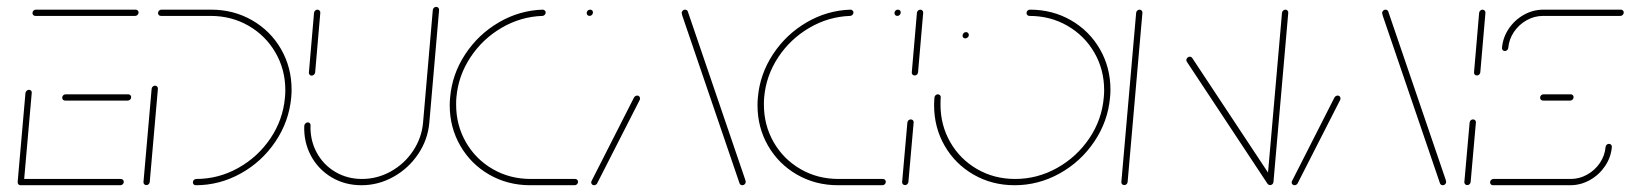

<svg xmlns="http://www.w3.org/2000/svg" viewBox="-20 -547 4815 567"><path d="M32.2 -10.4 55.2 -272.6Q55.9 -276.3 58.9 -279.1Q61.9 -281.9 65.6 -281.9Q69.3 -281.9 71.9 -279.1Q74.4 -276.3 73.7 -272.6L50.7 -10.4ZM345.6 -10Q345.6 -5.9 342.6 -3Q339.6 0 335.6 0H40.7Q37 0 34.6 -2.4Q32.2 -4.8 32.2 -8.5Q32.2 -12.6 35.2 -15.6Q38.1 -18.5 42.2 -18.5H337Q340.4 -18.5 343 -16.1Q345.6 -13.7 345.6 -10ZM163.7 -258.5Q163.7 -262.6 166.7 -265.6Q169.6 -268.5 173.7 -268.5H358.9Q362.2 -268.5 364.8 -266.1Q367.4 -263.7 367.4 -260Q367.4 -255.9 364.4 -253Q361.5 -250 357.4 -250H172.2Q168.5 -250 166.1 -252.4Q163.7 -254.8 163.7 -258.5ZM75.9 -508.5Q75.9 -512.6 78.9 -515.6Q81.9 -518.5 85.9 -518.5H380.7Q384.1 -518.5 386.7 -516.1Q389.3 -513.7 389.3 -510.4Q389.3 -506.3 386.3 -503.1Q383.3 -500 379.3 -500H84.4Q80.7 -500 78.3 -502.4Q75.9 -504.8 75.9 -508.5Z M437.8 -294.1Q441.5 -294.1 444.1 -291.3Q446.7 -288.5 446.3 -284.8L422.2 -9.6Q421.9 -5.9 419.1 -3.1Q416.3 -0.4 412.2 -0.4Q408.5 -0.4 405.9 -3Q403.3 -5.6 403.7 -9.6L427.8 -284.8Q428.1 -288.5 431.1 -291.3Q434.1 -294.1 437.8 -294.1ZM549.6 -8.5Q549.6 -12.6 552.6 -15.6Q555.6 -18.5 559.6 -18.5Q625.2 -18.5 683.3 -50.9Q741.5 -83.3 778.7 -138.5Q815.9 -193.7 821.5 -259.3Q822.6 -270.4 822.6 -280.7Q822.6 -341.5 793.5 -391.7Q764.4 -441.9 714.1 -470.9Q663.7 -500 601.9 -500H455.2Q451.5 -500 449.1 -502.4Q446.7 -504.8 446.7 -508.5Q446.7 -512.6 449.6 -515.6Q452.6 -518.5 456.7 -518.5H603.3Q670 -518.5 724.4 -487.2Q778.9 -455.9 810 -401.9Q841.1 -347.8 841.1 -282.2Q841.1 -271.1 840 -259.3Q833.7 -188.9 793.7 -129.3Q753.7 -69.6 691.1 -34.8Q628.5 0 558.1 0Q554.4 0 552 -2.4Q549.6 -4.8 549.6 -8.5Z M900.4 -323.7Q896.3 -323.7 894.1 -326.5Q891.9 -329.3 892.2 -333L907.4 -509.3Q907.8 -513 910.7 -515.7Q913.7 -518.5 917.4 -518.5Q921.1 -518.5 923.7 -515.7Q926.3 -513 925.9 -509.3L910.7 -333Q910 -328.9 907 -326.3Q904.1 -323.7 900.4 -323.7ZM1268.1 -526.7Q1271.9 -526.7 1274.4 -524.1Q1277 -521.5 1276.7 -517.4L1247.8 -184.4Q1243.3 -134.1 1214.8 -91.9Q1186.3 -49.6 1141.9 -24.8Q1097.4 0 1047.4 0Q998.5 0 959.3 -23.3Q920 -46.7 898.3 -87Q876.7 -127.4 878.5 -175.6Q878.9 -179.3 881.9 -182.4Q884.8 -185.6 888.9 -185.6Q892.6 -185.6 895 -183Q897.4 -180.4 897 -176.7Q895.6 -133.3 915 -97Q934.4 -60.7 969.8 -39.6Q1005.2 -18.5 1048.9 -18.5Q1094.1 -18.5 1134.1 -40.7Q1174.1 -63 1199.6 -101.1Q1225.2 -139.3 1229.3 -184.4L1258.1 -517.4Q1258.5 -521.1 1261.3 -523.9Q1264.1 -526.7 1268.1 -526.7Z M1308.1 -236.3Q1308.1 -247.8 1309.3 -259.3Q1315.2 -328.1 1353.9 -386.9Q1392.6 -445.6 1453.1 -480.9Q1513.7 -516.3 1582.6 -518.5Q1585.9 -518.5 1588.7 -516.1Q1591.5 -513.7 1591.5 -510.4Q1591.5 -506.3 1588.5 -503.1Q1585.6 -500 1581.5 -500Q1517.8 -497.8 1461.5 -465Q1405.2 -432.2 1369.3 -377.8Q1333.3 -323.3 1327.8 -259.3Q1327 -252.2 1327 -238.1Q1327 -177.4 1355.9 -127Q1384.8 -76.7 1435.2 -47.6Q1485.6 -18.5 1547.4 -18.5H1678.5Q1682.2 -18.5 1684.6 -16.1Q1687 -13.7 1687 -10Q1687 -5.9 1684.1 -3Q1681.1 0 1677 0H1545.9Q1479.3 0 1424.8 -31.3Q1370.4 -62.6 1339.3 -116.7Q1308.1 -170.7 1308.1 -236.3ZM1712.6 -508.5Q1712.6 -512.6 1715.6 -515.6Q1718.5 -518.5 1722.6 -518.5Q1726.3 -518.5 1728.7 -516.3Q1731.1 -514.1 1731.1 -510.4Q1731.1 -506.3 1728.1 -503.1Q1725.2 -500 1721.1 -500Q1717.4 -500 1715 -502.4Q1712.6 -504.8 1712.6 -508.5Z M1734.4 0Q1730.7 0 1728.3 -2.4Q1725.9 -4.8 1725.9 -8.5Q1725.9 -10.4 1727 -12.6L1852.6 -259.6Q1854.1 -261.9 1856.7 -263.3Q1859.3 -264.8 1861.9 -264.8Q1865.9 -264.8 1868.1 -262Q1870.4 -259.3 1870 -255.6Q1870 -253.3 1869.3 -252.2L1743.3 -5.2Q1742.2 -3 1739.6 -1.5Q1737 0 1734.4 0ZM2182.2 -9.3Q2181.9 -5.6 2179.1 -2.8Q2176.3 0 2172.2 0Q2166.7 0 2164.1 -5.2L1994.8 -501.1Q1993 -508.1 1993 -509.3Q1993.7 -513.3 1996.5 -515.9Q1999.3 -518.5 2003 -518.5Q2005.6 -518.5 2008 -517Q2010.4 -515.6 2011.1 -513.3L2180.4 -17.4Q2182.2 -11.9 2182.2 -9.3Z M2217 -236.3Q2217 -247.8 2218.1 -259.3Q2224.1 -328.1 2262.8 -386.9Q2301.5 -445.6 2362 -480.9Q2422.6 -516.3 2491.5 -518.5Q2494.8 -518.5 2497.6 -516.1Q2500.4 -513.7 2500.4 -510.4Q2500.4 -506.3 2497.4 -503.1Q2494.4 -500 2490.4 -500Q2426.7 -497.8 2370.4 -465Q2314.1 -432.2 2278.1 -377.8Q2242.2 -323.3 2236.7 -259.3Q2235.9 -252.2 2235.9 -238.1Q2235.9 -177.4 2264.8 -127Q2293.7 -76.7 2344.1 -47.6Q2394.4 -18.5 2456.3 -18.5H2587.4Q2591.1 -18.5 2593.5 -16.1Q2595.9 -13.7 2595.9 -10Q2595.9 -5.9 2593 -3Q2590 0 2585.9 0H2454.8Q2388.1 0 2333.7 -31.3Q2279.3 -62.6 2248.1 -116.7Q2217 -170.7 2217 -236.3ZM2621.5 -508.5Q2621.5 -512.6 2624.4 -515.6Q2627.4 -518.5 2631.5 -518.5Q2635.2 -518.5 2637.6 -516.3Q2640 -514.1 2640 -510.4Q2640 -506.3 2637 -503.1Q2634.1 -500 2630 -500Q2626.3 -500 2623.9 -502.4Q2621.5 -504.8 2621.5 -508.5Z M2652.6 -0.4Q2648.9 -0.4 2646.3 -3Q2643.7 -5.6 2644.1 -9.6L2659.6 -185.2Q2660 -188.9 2662.8 -191.7Q2665.6 -194.4 2669.6 -194.4Q2673.3 -194.4 2675.9 -191.9Q2678.5 -189.3 2678.1 -185.2L2662.6 -9.6Q2662.2 -5.9 2659.4 -3.1Q2656.7 -0.4 2652.6 -0.4ZM2681.1 -324.1Q2677.4 -324.1 2674.8 -326.7Q2672.2 -329.3 2672.6 -333.3L2687.8 -509.3Q2688.1 -513 2691.1 -515.7Q2694.1 -518.5 2697.8 -518.5Q2701.5 -518.5 2704.1 -515.7Q2706.7 -513 2706.3 -509.3L2691.1 -333.3Q2690.7 -329.6 2688 -326.9Q2685.2 -324.1 2681.1 -324.1Z M2822.6 -441.5Q2822.6 -445.9 2825.6 -449.1Q2828.5 -452.2 2832.6 -452.2Q2836.3 -452.2 2838.7 -449.8Q2841.1 -447.4 2841.1 -443.7Q2841.1 -439.6 2838 -436.7Q2834.8 -433.7 2830.7 -433.7Q2827 -433.7 2824.8 -435.9Q2822.6 -438.1 2822.6 -441.5ZM3011.5 -508.5Q3011.5 -512.6 3014.4 -515.6Q3017.4 -518.5 3021.5 -518.5Q3088.1 -518.5 3142.6 -487.2Q3197 -455.9 3228.1 -401.9Q3259.3 -347.8 3259.3 -282.2Q3259.3 -271.1 3258.1 -259.3Q3251.9 -188.9 3211.9 -129.3Q3171.9 -69.6 3109.3 -34.8Q3046.7 0 2976.3 0Q2909.6 0 2855.2 -31.3Q2800.7 -62.6 2769.6 -116.7Q2738.5 -170.7 2738.5 -236.3Q2738.5 -247.8 2739.6 -259.3Q2740 -263 2742.8 -265.7Q2745.6 -268.5 2749.6 -268.5Q2753.3 -268.5 2755.9 -265.9Q2758.5 -263.3 2758.1 -259.3Q2757.4 -252.2 2757.4 -238.1Q2757.4 -177.4 2786.3 -127Q2815.2 -76.7 2865.6 -47.6Q2915.9 -18.5 2977.8 -18.5Q3043.3 -18.5 3101.5 -50.9Q3159.6 -83.3 3196.9 -138.5Q3234.1 -193.7 3239.6 -259.3Q3240.7 -270.4 3240.7 -280.7Q3240.7 -341.5 3211.7 -391.7Q3182.6 -441.9 3132.2 -470.9Q3081.9 -500 3020 -500Q3016.3 -500 3013.9 -502.4Q3011.5 -504.8 3011.5 -508.5Z M3300 -0.4Q3296.3 -0.4 3293.7 -3Q3291.1 -5.6 3291.5 -9.6L3335.2 -509.3Q3335.6 -513 3338.5 -515.7Q3341.5 -518.5 3345.2 -518.5Q3348.9 -518.5 3351.5 -515.7Q3354.1 -513 3353.7 -509.3L3310 -9.6Q3309.6 -5.9 3306.9 -3.1Q3304.1 -0.4 3300 -0.4ZM3483.3 -370.4Q3484.1 -374.4 3487 -377Q3490 -379.6 3493.7 -379.6Q3497.8 -379.6 3500.7 -375.9L3739.3 -15.2L3723.3 -4.1L3484.8 -364.8Q3483.3 -367.8 3483.3 -370.4ZM3730.7 -0.4Q3727 -0.4 3724.4 -3Q3721.9 -5.6 3722.2 -9.6L3765.9 -509.3Q3766.3 -513 3769.3 -515.7Q3772.2 -518.5 3775.9 -518.5Q3779.6 -518.5 3782.2 -515.7Q3784.8 -513 3784.4 -509.3L3740.7 -9.6Q3740.4 -5.9 3737.6 -3.1Q3734.8 -0.4 3730.7 -0.4Z M3803 0Q3799.3 0 3796.9 -2.4Q3794.4 -4.8 3794.4 -8.5Q3794.4 -10.4 3795.6 -12.6L3921.1 -259.6Q3922.6 -261.9 3925.2 -263.3Q3927.8 -264.8 3930.4 -264.8Q3934.4 -264.8 3936.7 -262Q3938.9 -259.3 3938.5 -255.6Q3938.5 -253.3 3937.8 -252.2L3811.9 -5.2Q3810.7 -3 3808.1 -1.5Q3805.6 0 3803 0ZM4250.7 -9.3Q4250.4 -5.6 4247.6 -2.8Q4244.8 0 4240.7 0Q4235.2 0 4232.6 -5.2L4063.3 -501.1Q4061.5 -508.1 4061.5 -509.3Q4062.2 -513.3 4065 -515.9Q4067.8 -518.5 4071.5 -518.5Q4074.1 -518.5 4076.5 -517Q4078.9 -515.6 4079.6 -513.3L4248.9 -17.4Q4250.7 -11.9 4250.7 -9.3Z M4313 -0.4Q4309.3 -0.4 4306.7 -3Q4304.1 -5.6 4304.4 -9.6L4320 -185.2Q4320.4 -188.9 4323.1 -191.7Q4325.9 -194.4 4330 -194.4Q4333.7 -194.4 4336.3 -191.9Q4338.9 -189.3 4338.5 -185.2L4323 -9.6Q4322.6 -5.9 4319.8 -3.1Q4317 -0.4 4313 -0.4ZM4341.5 -324.1Q4337.8 -324.1 4335.2 -326.7Q4332.6 -329.3 4333 -333.3L4348.1 -509.3Q4348.5 -513 4351.5 -515.7Q4354.4 -518.5 4358.1 -518.5Q4361.9 -518.5 4364.4 -515.7Q4367 -513 4366.7 -509.3L4351.5 -333.3Q4351.1 -329.6 4348.3 -326.9Q4345.6 -324.1 4341.5 -324.1Z M4731.5 -122.2Q4735.2 -122.2 4737.8 -119.6Q4740.4 -117 4740 -113Q4737.4 -82.2 4719.8 -56.3Q4702.2 -30.4 4675 -15.2Q4647.8 0 4617 0H4388.9Q4385.2 0 4382.8 -2.4Q4380.4 -4.8 4380.4 -8.5Q4380.4 -12.6 4383.3 -15.6Q4386.3 -18.5 4390.4 -18.5H4618.5Q4644.1 -18.5 4667 -31.3Q4690 -44.1 4704.6 -65.7Q4719.3 -87.4 4721.5 -113Q4721.9 -116.7 4724.6 -119.4Q4727.4 -122.2 4731.5 -122.2ZM4627 -260Q4627 -255.9 4624.1 -253Q4621.1 -250 4617 -250H4536.7Q4533 -250 4530.6 -252.4Q4528.1 -254.8 4528.1 -258.5Q4528.1 -262.6 4531.1 -265.6Q4534.1 -268.5 4538.1 -268.5H4618.5Q4622.2 -268.5 4624.6 -266.1Q4627 -263.7 4627 -260ZM4424.1 -396.3Q4420.4 -396.3 4417.8 -398.9Q4415.2 -401.5 4415.6 -405.6Q4418.1 -436.3 4435.6 -462.2Q4453 -488.1 4480.2 -503.3Q4507.4 -518.5 4538.1 -518.5H4766.7Q4770 -518.5 4772.6 -516.1Q4775.2 -513.7 4775.2 -510.4Q4775.2 -506.3 4772.2 -503.1Q4769.3 -500 4765.2 -500H4536.7Q4511.1 -500 4488.3 -487.2Q4465.6 -474.4 4450.9 -452.8Q4436.3 -431.1 4434.1 -405.6Q4433.7 -401.9 4430.9 -399.1Q4428.1 -396.3 4424.1 -396.3Z"/></svg>

Font: 26F Galaxy Sans Hairline
Style: Italic
Weight: 50
Italic angle: -5°
Designer: C₂₉H₂₅N₃O₅
Version: Version 1.200